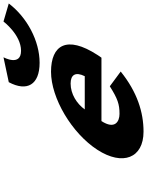

<svg xmlns="http://www.w3.org/2000/svg" viewBox="112 -960 862 1127"><g transform="rotate(-90 543.5 -396.0)"><path d="M981.2 -807C981.2 -807 903.5 -704 809.5 -704C715.5 -704 771.2 -807 771.2 -807L625.1 -776C567.8 -669 609.9 -595 738.9 -595C867.9 -595 1005.8 -669 1087.1 -776ZM768.8 -232C773.7 -238 780.8 -249 785.3 -256C901.9 -436 842.5 -528 686.5 -528C531.5 -528 325.5 -406 228.3 -256C131.8 -107 179.8 15 334.8 15C448.8 15 566.8 -22 687.6 -119L601 -183C528.2 -137 496.1 -126 439.1 -126C394.1 -126 345.6 -153 396.8 -232ZM465.2 -330C498.7 -377 556 -413 617 -413C669 -413 687.2 -384 660.2 -330Z"/></g></svg>

Font: Hussar
Style: BdWodka
Weight: 700
Foundry: Cannot Into Space Fonts
Version: Version 2.00